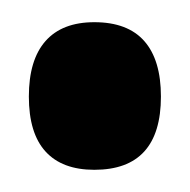

<svg xmlns="http://www.w3.org/2000/svg" viewBox="-20 -427 171 173"><path d="M65 -274Q36 -274 21 -290.5Q6 -307 6 -340Q6 -373 21 -390Q36 -407 65 -407Q95 -407 110 -390Q125 -373 125 -340Q125 -274 65 -274Z"/></svg>

Font: Bricolage Grotesque Condensed Medium
Style: Regular
Weight: 500
Width: 3
Designer: Mathieu Triay
Foundry: Atelier Triay
Version: Version 1.000;gftools[0.9.30]